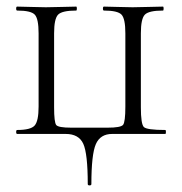

<svg xmlns="http://www.w3.org/2000/svg" viewBox="-20 -406 552 582"><path d="M246 152Q246 60 232.5 30Q219 0 179 0H32Q29 0 29 -6Q29 -12 32 -12Q73 -12 85 -25.5Q97 -39 97 -83V-305Q97 -349 85.5 -361.5Q74 -374 32 -374Q29 -374 29 -380Q29 -386 32 -386Q43 -386 73 -385Q103 -384 119 -384Q136 -384 168 -385Q200 -386 211 -386Q213 -386 213 -380Q213 -374 211 -374Q168 -374 156 -361.5Q144 -349 144 -305V-81Q144 -35 150.5 -27Q157 -19 196 -19H306Q346 -19 353 -27.5Q360 -36 360 -83V-305Q360 -349 348.5 -361.5Q337 -374 295 -374Q292 -374 292 -380Q292 -386 295 -386Q306 -386 336 -385Q366 -384 382 -384Q399 -384 430.5 -385Q462 -386 474 -386Q476 -386 476 -380Q476 -374 474 -374Q431 -374 419 -361.5Q407 -349 407 -305V-81Q407 -30 416 -21Q425 -12 481 -12Q483 -12 483 -6Q483 0 481 0H320Q284 0 270.5 31Q257 62 257 152Q257 156 251.5 156Q246 156 246 152Z"/></svg>

Font: t
Style: Regular
Weight: 300
Designer: Christian Thalmann (Catharsis Fonts)
Version: Version 1.000;PS 002.000;hotconv 1.0.88;makeotf.lib2.5.64775